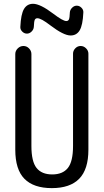

<svg xmlns="http://www.w3.org/2000/svg" viewBox="-20 -970 540 1000"><path d="M343.8 -905.3Q344.7 -918.9 355.5 -929.7Q366.2 -940.4 379.9 -940.4Q393.6 -940.4 404.3 -929.7Q415 -918.9 414.1 -905.3Q411.1 -838.9 395 -812Q378.9 -785.2 347.7 -785.2Q311.5 -785.2 242.2 -837.9Q194.3 -875 174.8 -875Q165 -875 161.1 -866.7Q157.2 -858.4 156.2 -830.1Q155.3 -816.4 144.5 -805.7Q133.8 -794.9 120.1 -794.9Q106.4 -794.9 95.7 -805.7Q85 -816.4 85.9 -830.1Q88.9 -896.5 105 -923.3Q121.1 -950.2 152.3 -950.2Q189.5 -950.2 257.8 -898.4Q307.6 -860.4 325.2 -860.4Q335 -860.4 338.9 -868.7Q342.8 -877 343.8 -905.3ZM59.6 -190.4V-688.5Q59.6 -705.1 72.3 -717.8Q85 -730.5 102.1 -730.5Q119.1 -730.5 131.3 -717.8Q143.6 -705.1 143.6 -688.5V-210Q143.6 -128.9 170.4 -95.2Q197.3 -61.5 252 -61.5Q306.6 -61.5 333.5 -95.2Q360.4 -128.9 360.4 -210V-690.4Q360.4 -706.1 372.1 -718.3Q383.8 -730.5 399.9 -730.5Q416 -730.5 428.2 -718.3Q440.4 -706.1 440.4 -690.4V-190.4Q440.4 -87.9 392.6 -39.1Q344.7 9.8 250 9.8Q155.3 9.8 107.4 -38.6Q59.6 -86.9 59.6 -190.4Z"/></svg>

Font: Rounded-X Mgen+ 1m regular
Style: Regular
Weight: 400
Designer: [Source Han Sans]
Ryoko NISHIZUKA  (kana & ideographs); Paul D. Hunt (Latin, Greek & Cyrillic); Wenlong ZHANG  (bopomofo
Version: Version 1.059.20150602